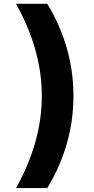

<svg xmlns="http://www.w3.org/2000/svg" viewBox="-20 -883 490 1002"><path d="M63.5 98.6Q198.2 -141.6 198.2 -382.3Q198.2 -623 63.5 -863.3H226.6Q363.3 -637.7 363.3 -382.3Q363.3 -127 226.6 98.6Z"/></svg>

Font: GenEi M Gothic v2 Black
Style: Regular
Weight: 900
Version: Version 2.0